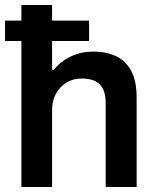

<svg xmlns="http://www.w3.org/2000/svg" viewBox="-20 -743 624 763"><path d="M65 0V-723H187V-466H194Q211 -487 234 -503Q257 -519 286.5 -528.5Q316 -538 352 -538Q402 -538 440.5 -520Q479 -502 501 -462Q523 -422 523 -355V0H400V-333Q400 -361 393.5 -379.5Q387 -398 374.5 -409.5Q362 -421 344 -426Q326 -431 304 -431Q271 -431 244.5 -415Q218 -399 202.5 -371Q187 -343 187 -306V0ZM0 -580V-661H334V-580Z"/></svg>

Font: Archivo SemiBold
Style: Regular
Weight: 600
Designer: Hector Gatti
Foundry: Omnibus-Type
Version: Version 2.001